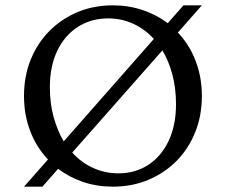

<svg xmlns="http://www.w3.org/2000/svg" viewBox="-20 -690 847 720"><path d="M70 10 160 -92Q117 -137 93.5 -198Q70 -259 70 -330Q70 -404 95 -466Q120 -528 165 -573.5Q210 -619 270.5 -644.5Q331 -670 403 -670Q462 -670 514.5 -652.5Q567 -635 609 -603L668 -670H737L647 -568Q690 -523 713.5 -462Q737 -401 737 -330Q737 -256 712 -194Q687 -132 642 -86.5Q597 -41 536 -15.5Q475 10 403 10Q344 10 292 -7.5Q240 -25 198 -57L139 10ZM167 -363Q167 -303 181 -251.5Q195 -200 219 -160L557 -544Q523 -581 479.5 -601Q436 -621 386 -621Q322 -621 272.5 -589.5Q223 -558 195 -500Q167 -442 167 -363ZM424 -40Q488 -40 536.5 -72Q585 -104 612.5 -162Q640 -220 640 -299Q640 -359 626.5 -410Q613 -461 589 -501L251 -118Q285 -80 329.5 -60Q374 -40 424 -40Z"/></svg>

Font: Spectral SC
Style: Regular
Weight: 400
Designer: Jean-Baptiste Levee
Foundry: Production Type
Version: Version 2.001